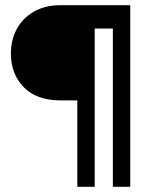

<svg xmlns="http://www.w3.org/2000/svg" viewBox="-20 -720 591 740"><path d="M482 0H415V-610H345V0H278V-333H214Q121 -333 71.5 -384Q22 -435 22 -514Q22 -565 44 -607Q66 -649 109.5 -674.5Q153 -700 214 -700H482Z"/></svg>

Font: Be Vietnam Medium
Style: Regular
Weight: 500
Designer: Gabriel Lam
Foundry: TypeRant
Version: Version 4.000